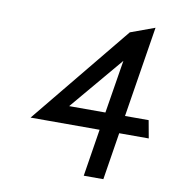

<svg xmlns="http://www.w3.org/2000/svg" viewBox="-70 -642 638 704"><g transform="rotate(10 249.5 -290.0)"><path d="M59 -176H316L288 0H361L389 -176H499L487 -242H399L453 -580L363 -547ZM191 -242 358 -440 326 -242Z"/></g></svg>

Font: Charger Sport
Style: ExtObl
Weight: 400
Designer: Jasper
Foundry: Cannot Into Space Fonts
Version: Version 1.1